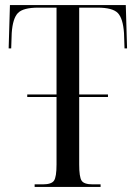

<svg xmlns="http://www.w3.org/2000/svg" viewBox="-20 -734 534 754"><path d="M116 0V-10H148Q182 -10 192 -24.5Q202 -39 202 -88V-353H87V-363H202V-704H130Q71 -704 50.5 -683Q30 -662 26 -604L24 -544H14L19 -714H474L479 -544H469L467 -604Q463 -662 442.5 -683Q422 -704 363 -704H291V-363H404V-353H291V-88Q291 -39 300.5 -24.5Q310 -10 344 -10H375V0Z"/></svg>

Font: Noto Serif Display ExtraCondensed
Style: Regular
Weight: 400
Width: 2
Designer: Monotype Design Team
Foundry: Monotype Imaging Inc.
Version: Version 2.009